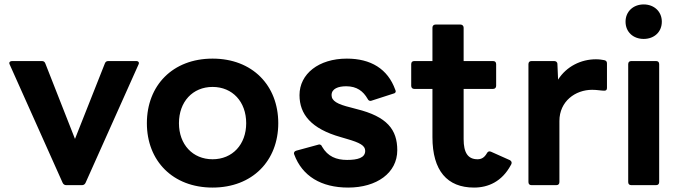

<svg xmlns="http://www.w3.org/2000/svg" viewBox="-20 -800 3074 868"><path d="M279 37H351C358 37 364 33 367 26L606 -508C611 -517 606 -524 596 -524H470C462 -524 457 -521 454 -513L319 -172L185 -513C182 -521 177 -524 169 -524H35C27 -524 22 -520 22 -515C22 -513 23 -510 24 -508L263 26C266 33 272 37 279 37Z M941 48C1121 48 1238 -73 1238 -243C1238 -414 1121 -535 941 -535C761 -535 644 -414 644 -243C644 -73 761 48 941 48ZM789 -243C789 -340 851 -407 941 -407C1031 -407 1093 -340 1093 -243C1093 -147 1031 -80 941 -80C851 -80 789 -147 789 -243Z M1554 48C1683 48 1776 -18 1776 -121C1776 -214 1730 -273 1592 -307L1566 -314C1504 -329 1479 -344 1479 -370C1479 -399 1509 -410 1545 -410C1593 -410 1622 -388 1642 -353C1645 -347 1649 -344 1654 -344C1656 -344 1658 -344 1660 -345L1759 -377C1765 -378 1769 -382 1769 -387C1769 -389 1768 -392 1767 -394C1733 -489 1656 -535 1548 -535C1421 -535 1334 -466 1334 -370C1334 -284 1386 -218 1521 -180L1548 -172C1607 -155 1631 -142 1631 -118C1631 -86 1596 -77 1549 -77C1501 -77 1462 -92 1436 -137C1434 -143 1429 -147 1423 -147L1419 -146L1320 -119C1313 -117 1309 -113 1309 -107C1309 -105 1309 -104 1310 -102C1346 -4 1432 48 1554 48Z M2123 48C2187 48 2249 21 2289 -53C2292 -57 2293 -61 2293 -64C2293 -69 2290 -73 2285 -76L2200 -114C2192 -118 2185 -115 2181 -107C2170 -88 2157 -80 2139 -80C2095 -80 2076 -110 2076 -171V-398H2209C2218 -398 2223 -404 2223 -412V-510C2223 -519 2218 -524 2209 -524H2076V-675C2076 -683 2070 -689 2062 -689H1949C1940 -689 1935 -683 1935 -675V-524H1853C1844 -524 1839 -519 1839 -510V-412C1839 -404 1844 -398 1853 -398H1935V-180C1935 -28 2002 48 2123 48Z M2383 37H2495C2504 37 2509 32 2509 23V-253C2509 -342 2581 -394 2657 -394C2680 -394 2697 -390 2712 -390C2719 -390 2724 -393 2724 -402V-513C2724 -521 2721 -526 2712 -528C2701 -530 2690 -532 2674 -532C2607 -532 2541 -500 2503 -440L2500 -510C2500 -520 2493 -524 2485 -524H2383C2374 -524 2369 -519 2369 -510V23C2369 32 2374 37 2383 37Z M2890 -624C2937 -624 2972 -655 2972 -702C2972 -748 2937 -780 2890 -780C2843 -780 2808 -748 2808 -702C2808 -655 2843 -624 2890 -624ZM2820 -510V23C2820 32 2825 37 2834 37H2946C2955 37 2960 32 2960 23V-510C2960 -519 2955 -524 2946 -524H2834C2825 -524 2820 -519 2820 -510Z"/></svg>

Font: LINE Seed JP App_OTF Bold
Style: Regular
Weight: 700
Designer: LINE & Fontrix & Fontworks
Version: Version 1.009